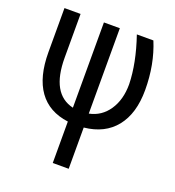

<svg xmlns="http://www.w3.org/2000/svg" viewBox="-137 -636 887 974"><g transform="rotate(20 306.5 -148.5)"><path d="M343.3 -528.3V-67.4Q408.7 -80.6 446.8 -137Q484.9 -193.4 484.9 -276.9Q482.4 -389.6 435.1 -528.3H524.4Q571.3 -415 571.3 -276.9Q571.3 -150.9 512.5 -77.1Q453.6 -3.4 343.3 7.8V230.5H257.3V6.8Q151.9 -6.8 98.1 -82Q44.4 -157.2 44.4 -290.5V-528.3H131.3V-292.5Q131.3 -97.2 257.3 -67.9V-528.3Z"/></g></svg>

Font: MAUL Condensed
Style: Condensed Regular
Weight: 400
Designer: MAUL
Version: Version 1.0; 2020; ttfautohint (v1.8.3)